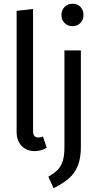

<svg xmlns="http://www.w3.org/2000/svg" viewBox="-20 -797 526 1028"><path d="M69 -92V-739L157 -749V-94Q157 -61 185 -61Q198 -61 210 -66L230 -6Q201 12 166 12Q122 12 95.5 -16Q69 -44 69 -92ZM413 -10Q413 51 396.5 91Q380 131 349.5 157.5Q319 184 267 211L239 149Q271 130 288.5 112.5Q306 95 315.5 66.5Q325 38 325 -9V-527H413ZM427 -716Q427 -691 410.5 -674Q394 -657 368 -657Q342 -657 325.5 -674Q309 -691 309 -716Q309 -742 325.5 -759.5Q342 -777 368 -777Q395 -777 411 -760Q427 -743 427 -716Z"/></svg>

Font: Fira Sans Compressed
Style: Regular
Weight: 400
Width: 1
Designer: bBox Type GmbH & Carrois Corporate GbR & Edenspiekermann AG
Foundry: bBox Type GmbH & Carrois Corporate GbR & Edenspiekermann AG
Version: Version 4.301